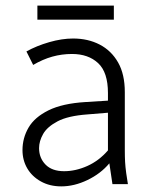

<svg xmlns="http://www.w3.org/2000/svg" viewBox="-20 -655 554 683"><path d="M60 -121Q60 -164 81.5 -201Q103 -238 152.5 -262.5Q202 -287 284 -292L364 -297V-324Q364 -398 329 -430.5Q294 -463 236 -463Q200 -463 166 -453.5Q132 -444 98 -424L74 -472Q110 -492 155 -505Q200 -518 240 -518Q293 -518 334.5 -496.5Q376 -475 400 -433Q424 -391 424 -327V-122Q424 -97 425 -79Q426 -61 429 -39L435 0H380L369 -74Q338 -37 291 -14.5Q244 8 198 8Q157 8 125.5 -9.5Q94 -27 77 -56Q60 -85 60 -121ZM119 -128Q119 -93 142 -69.5Q165 -46 208 -46Q249 -46 290.5 -64.5Q332 -83 364 -120V-254L291 -248Q222 -243 185 -223.5Q148 -204 133.5 -178.5Q119 -153 119 -128ZM113 -585V-635H385V-585Z"/></svg>

Font: Radio Canada Light
Style: Regular
Weight: 300
Designer: Charles Daoud, Etienne Aubert Bonn, Alexandre Saumier Demers, Jacques Le Bailly
Foundry: Radio-Canada
Version: Version 2.104;gftools[0.9.28.dev5+ged2979d]